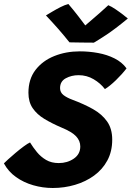

<svg xmlns="http://www.w3.org/2000/svg" viewBox="-30 -931 659 959"><path d="M233.5 8Q183.5 8 135.8 -5.8Q88 -19.5 49.8 -46.8Q11.5 -74 -10.5 -115Q-6 -120 10 -134.5Q26 -149 47 -166.8Q68 -184.5 87.8 -199.2Q107.5 -214 120 -219.5Q135 -195 154.5 -171.2Q174 -147.5 200.5 -132Q227 -116.5 263.5 -116.5Q306.5 -116.5 338.8 -138.8Q371 -161 371 -199.5Q371 -227.5 350.2 -250Q329.5 -272.5 277 -294Q229 -314.5 191.8 -337Q154.5 -359.5 133.2 -390.8Q112 -422 112 -467.5Q112 -535.5 147.2 -581.5Q182.5 -627.5 241 -651Q299.5 -674.5 368.5 -674.5Q415 -674.5 460 -666.2Q505 -658 542.2 -639.2Q579.5 -620.5 602 -589.5Q580 -560.5 549 -530.5Q518 -500.5 494 -486Q472 -515 437.8 -535.2Q403.5 -555.5 362.5 -555.5Q327 -555.5 298.5 -540Q270 -524.5 270 -491Q270 -469.5 287 -456.2Q304 -443 332.5 -432.5Q390 -411 434.8 -385.8Q479.5 -360.5 505 -324.2Q530.5 -288 530.5 -233.5Q530.5 -174.5 506.2 -129.5Q482 -84.5 440 -54Q398 -23.5 344.8 -7.8Q291.5 8 233.5 8ZM511 -905Q527 -898.5 548.2 -884Q569.5 -869.5 587 -855.8Q604.5 -842 608.5 -838.5Q543 -784.5 499.8 -756.2Q456.5 -728 439 -718Q428 -718 405 -718.2Q382 -718.5 357.5 -718.8Q333 -719 317 -719.5Q289.5 -754 260.8 -786.8Q232 -819.5 199.5 -854Q211.5 -861 231 -872.8Q250.5 -884.5 272.2 -895.5Q294 -906.5 311.5 -911Q338 -880 362 -848.8Q386 -817.5 396 -804Q406 -812.5 426 -829.8Q446 -847 469 -867Q492 -887 511 -905Z"/></svg>

Font: Grandstander
Style: Bold Italic
Weight: 700
Italic angle: -15°
Designer: Tyler Finck
Foundry: Etcetera Type Co
Version: Version 1.200; ttfautohint (v1.8.3)